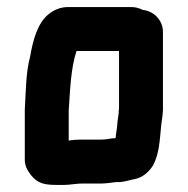

<svg xmlns="http://www.w3.org/2000/svg" viewBox="-20 -495 530 542"><path d="M269 -101H209C199 -101 189 -100 178 -99C177 -98 175 -98 174 -98V-183C178 -243 180 -303 196 -351H316V-190C315 -183 315 -178 315 -175C314 -169 313 -162 312 -154L310 -133L307 -112C307 -110 307 -108 306 -105C294 -105 281 -101 269 -101ZM213 23H269C276 23 283 22 292 21L308 19H319C332 18 351 12 363 10C383 5 399 -8 412 -28C426 -54 430 -85 433 -119L435 -141C437 -158 439 -165 440 -186V-405C440 -438 414 -464 383 -467C373 -472 363 -475 352 -475H171C152 -475 133 -468 116 -454C86 -429 73 -382 65 -335C53 -291 53 -237 50 -185V-43C50 -29 56 -15 68 0C86 22 104 27 139 27H162C176 27 197 23 213 23Z"/></svg>

Font: Electronic
Style: Thk
Weight: 900
Version: Version 1.011